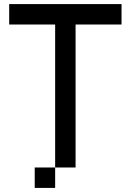

<svg xmlns="http://www.w3.org/2000/svg" viewBox="-20 -720 640 940"><path d="M350 -600H575V-700H25V-600H250V100H350ZM150 200H250V100H150Z"/></svg>

Font: LS-VG5000
Style: Regular
Weight: 400
Designer: Justin Bihan, 2021
Foundry: Justin Bihan, 2021
Version: Version 1.000;Glyphs 3.1.2 (3151)